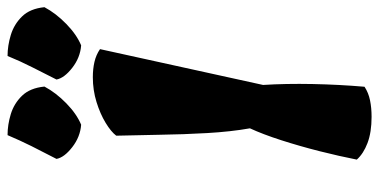

<svg xmlns="http://www.w3.org/2000/svg" viewBox="-274 -744 1028 521"><g transform="rotate(-90 240.5 -484.0)"><path d="M183.6 9.8Q141.6 9.8 112.5 -1.2Q83.5 -12.2 67.4 -30.3Q76.7 -77.6 90.3 -131.6Q104 -185.5 120.1 -235.6Q136.2 -285.6 152.3 -320.3Q143.1 -372.1 139.4 -436.5Q135.7 -501 134.8 -565.9Q133.8 -630.9 132.3 -683.1Q143.1 -697.3 167.2 -711.9Q191.4 -726.6 223.6 -736.6Q255.9 -746.6 291 -746.6Q313.5 -746.6 332.5 -742.2Q351.6 -737.8 367.2 -727.1L270 -284.7Q273.9 -223.1 272.5 -150.4Q271 -77.6 265.1 -9.3Q248.5 1.5 228.3 5.6Q208 9.8 183.6 9.8ZM377.4 -778.3Q344.2 -780.8 316.4 -802.5Q288.6 -824.2 284.7 -845.2Q299.8 -875 317.1 -909.2Q334.5 -943.4 348.6 -978Q376.5 -978 405.5 -969.2Q434.6 -960.4 455.8 -938.7Q477.1 -917 481 -877.9Q464.4 -846.7 435.5 -818.6Q406.7 -790.5 377.4 -778.3ZM162.1 -778.3Q128.9 -780.8 101.1 -802.5Q73.2 -824.2 69.3 -845.2Q88.9 -882.8 104 -913.1Q119.1 -943.4 133.8 -978Q162.1 -978 190.9 -969.2Q219.7 -960.4 240.7 -938.7Q261.7 -917 265.6 -877.9Q249 -846.7 220.2 -818.6Q191.4 -790.5 162.1 -778.3Z"/></g></svg>

Font: Fruktur
Style: Italic
Weight: 400
Italic angle: -8°
Designer: Viktoriya Grabowska, Eben Sorkin
Foundry: Viktoriya Grabowska
Version: Version 1.008; ttfautohint (v1.8.4.7-5d5b)